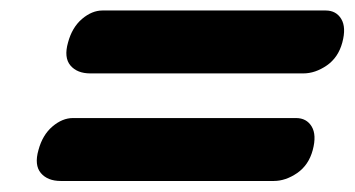

<svg xmlns="http://www.w3.org/2000/svg" viewBox="-20 -520 660 357"><path d="M106.5 -441Q114 -469 132.5 -484.8Q151 -500.5 170.5 -500.5H585.5Q605 -500.5 614.5 -484.8Q624 -469 616.5 -441Q609 -413 587.5 -398.2Q566 -383.5 544 -383.5H148Q123.5 -383.5 111 -398.2Q98.5 -413 106.5 -441ZM51.5 -241Q59 -269 77.5 -284.8Q96 -300.5 115.5 -300.5H530.5Q550 -300.5 559.5 -284.8Q569 -269 561.5 -241Q554 -213 532.5 -198.2Q511 -183.5 489 -183.5H93Q68.5 -183.5 56 -198.2Q43.5 -213 51.5 -241Z"/></svg>

Font: Fraunces 9pt S100 Black
Style: Italic
Weight: 900
Italic angle: -16°
Version: Version 1.000; ttfautohint (v1.8.3)